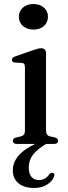

<svg xmlns="http://www.w3.org/2000/svg" viewBox="-20 -713 336 951"><path d="M201 -19 211 -1.5Q168.5 22.5 145.5 51Q122.5 79.5 122.5 118Q122.5 148.5 136.5 163.8Q150.5 179 173 179Q188.5 179 202.2 171.2Q216 163.5 224.5 150Q228.5 145.5 232.2 143.8Q236 142 240.5 143Q245 144 248.2 148.8Q251.5 153.5 247.5 162Q240 183.5 214.2 200.8Q188.5 218 148.5 218Q99 218 71.2 194.5Q43.5 171 43.5 130.5Q43.5 99.5 60.5 72.8Q77.5 46 112.5 23Q147.5 0 201 -19ZM208 -449.5V-66.5Q208 -53.5 213 -46.8Q218 -40 227.5 -37.5L250.5 -32.5Q259.5 -30 263.5 -26Q267.5 -22 267.5 -15.5Q267.5 -8.5 262.2 -4.2Q257 0 246 0H65Q54 0 48.8 -4.2Q43.5 -8.5 43.5 -15.5Q43.5 -21.5 47.5 -25.8Q51.5 -30 60 -32L84 -37.5Q94 -40.5 98.8 -46.8Q103.5 -53 103.5 -66V-380Q103.5 -391 100 -395.8Q96.5 -400.5 88 -401.5L54 -403Q46 -404 42.5 -407.5Q39 -411 39 -416.5Q39 -422.5 43 -426.5Q47 -430.5 57.5 -434.5L142.5 -464Q158 -469.5 167.2 -471.8Q176.5 -474 183 -474Q196 -474 202 -467.5Q208 -461 208 -449.5ZM145.5 -566.5Q113.5 -566.5 93.5 -584.2Q73.5 -602 73.5 -630Q73.5 -658 93.5 -675.5Q113.5 -693 145.5 -693Q177.5 -693 197.5 -675.2Q217.5 -657.5 217.5 -630Q217.5 -602 197.5 -584.2Q177.5 -566.5 145.5 -566.5Z"/></svg>

Font: Fraunces 24pt
Style: Regular
Weight: 400
Version: Version 1.000;[b76b70a41]